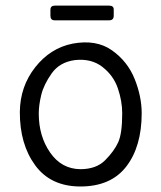

<svg xmlns="http://www.w3.org/2000/svg" viewBox="-20 -655 579 690"><path d="M268.7 15.2Q162.2 15 106.5 -60.9Q50.8 -136.8 51.3 -252.7Q52.2 -344.3 106.5 -413.2Q160.8 -482.2 240.8 -498.2Q326.2 -514 382.4 -474.1Q438.7 -434.2 463.9 -371.2Q489.2 -308.3 489.2 -247.7Q489 -128.2 433.8 -56.5Q378.5 15.2 268.7 15.2ZM268.7 -47Q326.3 -47 358.5 -79.8Q390.7 -112.5 404.9 -144Q419.2 -175.5 419.2 -248Q419.2 -291 403.7 -337.1Q388.2 -383.2 348.2 -414.4Q308.3 -445.7 248.7 -439Q194 -431.5 165.6 -391.1Q137.2 -350.7 128.2 -313.7Q119.3 -276.7 119.3 -247Q119.3 -165.5 160.2 -106.7Q201 -47.8 268.7 -47ZM161.2 -598.5V-619.8Q161.2 -634.8 177.3 -634.8H371.8Q388.7 -634.8 388.7 -621.3V-598.7Q388.7 -582 372.5 -582H176.5Q161.2 -582 161.2 -598.5Z"/></svg>

Font: Vivano Light
Style: Regular
Weight: 300
Designer: Joe Prince, Josias Burgherr
Version: Version 2.064;September 19, 2022;FontCreator 14.0.0.2877 64-